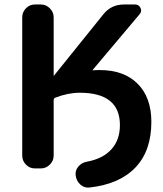

<svg xmlns="http://www.w3.org/2000/svg" viewBox="-20 -750 728 855"><path d="M135 0Q112 0 95.5 -17Q79 -34 79 -57V-673Q79 -696 95.5 -713Q112 -730 135 -730H162Q185 -730 202 -713Q219 -696 219 -673V-414Q219 -413 220 -413L221 -414L440 -686Q475 -730 532 -730H582Q598 -730 605.5 -715Q613 -700 602 -687L393 -439V-437H396Q406 -438 425 -438Q532 -438 593 -377Q654 -316 654 -207Q654 -79 583.5 -4.5Q513 70 379 85Q356 88 338 72Q320 56 317 31Q314 9 329 -8.5Q344 -26 367 -30Q438 -43 476 -85Q514 -127 514 -193Q514 -337 335 -337Q283 -337 226 -315Q219 -312 219 -304V-57Q219 -34 202 -17Q185 0 162 0Z"/></svg>

Font: Rounded Mplus 1c Bold
Style: Bold
Weight: 700
Version: Version 1.059.20150529